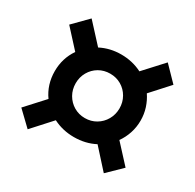

<svg xmlns="http://www.w3.org/2000/svg" viewBox="-127 -755 852 838"><g transform="rotate(30 299.0 -336.5)"><path d="M194.3 -153.3 107.4 -57.6 36.1 -126 120.1 -217.8Q102.1 -242.7 92.5 -272.9Q83 -303.2 83 -336.9Q83 -401.9 118.7 -453.6L36.1 -543.9L107.4 -616.2L195.3 -520.5Q242.7 -544.9 298.8 -544.9Q355.5 -544.9 403.3 -520.5L491.2 -616.2L561.5 -543.9L479.5 -453.6Q496.6 -428.2 506.1 -398.7Q515.6 -369.1 515.6 -336.9Q515.6 -303.7 505.6 -273.2Q495.6 -242.7 477.5 -217.3L561.5 -126L491.2 -57.6L404.3 -153.8Q356.9 -128.9 298.8 -128.9Q242.2 -128.9 194.3 -153.3ZM409.2 -336.9Q409.2 -367.7 394.5 -393.3Q379.9 -418.9 354.7 -433.6Q329.6 -448.2 298.8 -448.2Q268.1 -448.2 242.9 -433.6Q217.8 -418.9 203.1 -393.3Q188.5 -367.7 188.5 -336.9Q188.5 -305.7 203.1 -280Q217.8 -254.4 242.9 -239.5Q268.1 -224.6 298.8 -224.6Q329.6 -224.6 354.7 -239.5Q379.9 -254.4 394.5 -280Q409.2 -305.7 409.2 -336.9Z"/></g></svg>

Font: Reddit Sans Strawberry
Style: Bold
Weight: 700
Designer: Stephen Hutchings
Foundry: Reddit
Version: Version 1.013